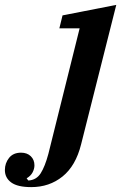

<svg xmlns="http://www.w3.org/2000/svg" viewBox="-193 -554 506 786"><path d="M-65 212Q-121 212 -147 193Q-173 174 -173 142Q-173 114 -156 92.5Q-139 71 -107 71Q-82 71 -67 85.5Q-52 100 -52 123Q-52 137 -59.5 151.5Q-67 166 -84 176L-77 185Q-44 183 -26.5 155.5Q-9 128 5 76L133 -438H50L63 -491L283 -534L139 37Q117 125 63 168.5Q9 212 -65 212Z"/></svg>

Font: IBM Plex Serif SmBld
Style: Italic
Weight: 600
Italic angle: -14°
Designer: Mike Abbink, Paul van der Laan, Pieter van Rosmalen
Foundry: Bold Monday
Version: Version 3.001